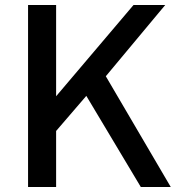

<svg xmlns="http://www.w3.org/2000/svg" viewBox="-20 -743 732 763"><path d="M658.5 0H539.5L323 -362L203 -222.5V0H91.5V-723H203V-360.5L510.5 -723H636.5L400.5 -440Z"/></svg>

Font: Public Sans Medium
Style: Regular
Weight: 500
Designer: The Public Sans Project Authors: Dan O. Williams and USWDS (Libre Franklin designed by Pablo Impallari and Rodrigo Fuenz
Version: Version 1.007